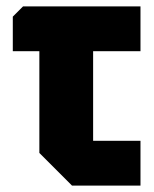

<svg xmlns="http://www.w3.org/2000/svg" viewBox="-20 -580 481 600"><path d="M103 -102V-420H20V-528L52 -560H419V-420H271V-140H419V0H205Z"/></svg>

Font: Tektur SemiCondensed
Style: Bold
Weight: 700
Width: 4
Designer: Adam Jagosz
Foundry: Adam Jagosz
Version: Version 1.005;gftools[0.9.30]